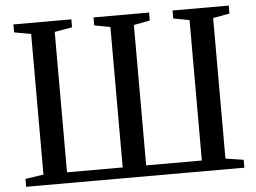

<svg xmlns="http://www.w3.org/2000/svg" viewBox="-52 -810 1170 876"><g transform="rotate(-5 533.0 -371.5)"><path d="M33 0V-36L116.5 -48.5V-692.5L39.5 -706.5V-743H305V-706.5L224.5 -692.5V-49.5H479.5V-692.5L406.5 -706.5V-743H661V-706.5L587 -692.5V-49.5H842V-692.5L768.5 -706.5V-743H1026V-706.5L950 -692.5V-49L1032.5 -36V0Z"/></g></svg>

Font: Merriweather 72pt
Style: Regular
Weight: 400
Version: Version 2.100